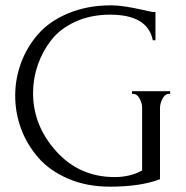

<svg xmlns="http://www.w3.org/2000/svg" viewBox="-20 -690 697 720"><path d="M475 -338V-348H618V-338H613Q599 -338 589.5 -320Q580 -302 580 -286V-18Q507 10 392 10Q305 10 235.5 -20Q166 -50 123.5 -99Q81 -148 59 -207.5Q37 -267 37 -331Q37 -395 59 -454.5Q81 -514 123.5 -562.5Q166 -611 237 -640.5Q308 -670 397 -670Q440 -670 515 -653Q549 -645 554 -645H563V-539H553Q534 -635 393 -635Q321 -635 263.5 -609Q206 -583 172.5 -540Q139 -497 121.5 -446Q104 -395 104 -341Q104 -219 191 -122.5Q278 -26 410 -26Q469 -26 513 -51V-286Q513 -303 503.5 -320.5Q494 -338 480 -338Z"/></svg>

Font: Forum
Style: Regular
Weight: 400
Designer: Denis Masharov
Foundry: Denis Masharov
Version: Version 1.000